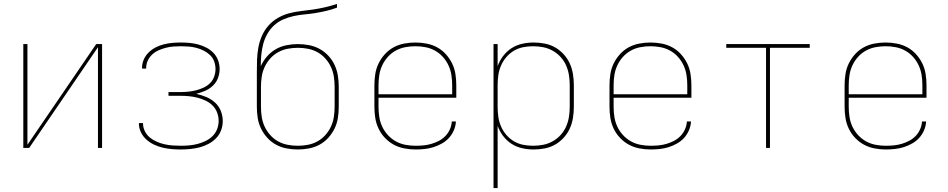

<svg xmlns="http://www.w3.org/2000/svg" viewBox="-20 -755 4840 980"><path d="M99 0V-530H120V-16L471 -530H501V0H480V-514L129 0Z M903 8Q880 8 856.5 6Q833 4 810 -1.5Q787 -7 766 -17Q745 -27 727.5 -42.5Q710 -58 699.5 -79.5Q689 -101 689 -124Q689 -125 689 -125.5Q689 -126 689 -127H710Q710 -126 710 -125.5Q710 -125 710 -125Q710 -104 719.5 -85Q729 -66 745 -53Q761 -40 780.5 -31.5Q800 -23 820.5 -18.5Q841 -14 861.5 -12.5Q882 -11 903 -11Q925 -11 946.5 -13Q968 -15 989 -20.5Q1010 -26 1029.5 -35.5Q1049 -45 1064.5 -60Q1080 -75 1088 -95.5Q1096 -116 1096 -138Q1096 -160 1088 -181Q1080 -202 1064.5 -217Q1049 -232 1029 -241.5Q1009 -251 987.5 -256.5Q966 -262 944 -264Q922 -266 900 -266H840V-285H900Q920 -285 940.5 -287Q961 -289 980.5 -294Q1000 -299 1018.5 -307.5Q1037 -316 1051.5 -330Q1066 -344 1073 -363.5Q1080 -383 1080 -403Q1080 -423 1073 -442Q1066 -461 1051.5 -474.5Q1037 -488 1019 -497Q1001 -506 981.5 -511Q962 -516 942.5 -517.5Q923 -519 903 -519Q884 -519 864.5 -517.5Q845 -516 826 -511Q807 -506 789 -498Q771 -490 757 -477Q743 -464 734.5 -446Q726 -428 726 -408Q726 -407 726 -406Q726 -405 726 -405H705Q705 -406 705 -407Q705 -408 705 -409Q705 -431 714 -451.5Q723 -472 739 -487.5Q755 -503 774.5 -513Q794 -523 815.5 -528.5Q837 -534 859 -536Q881 -538 903 -538Q925 -538 947.5 -536Q970 -534 992 -528Q1014 -522 1034 -511.5Q1054 -501 1069.5 -485Q1085 -469 1093 -447.5Q1101 -426 1101 -403Q1101 -379 1092.5 -356.5Q1084 -334 1066.5 -317.5Q1049 -301 1027 -291.5Q1005 -282 982 -276Q1008 -270 1032.5 -260Q1057 -250 1077 -232Q1097 -214 1107 -189Q1117 -164 1117 -137Q1117 -113 1108.5 -90Q1100 -67 1083 -49.5Q1066 -32 1044 -20.5Q1022 -9 999 -3Q976 3 951.5 5.5Q927 8 903 8Z M1500 8Q1471 8 1442.5 2.5Q1414 -3 1389 -16.5Q1364 -30 1344.5 -51.5Q1325 -73 1312.5 -98.5Q1300 -124 1295.5 -152.5Q1291 -181 1291 -210V-312Q1291 -331 1291 -349.5Q1291 -368 1291 -387Q1291 -418 1292 -449.5Q1293 -481 1298.5 -511.5Q1304 -542 1316.5 -571Q1329 -600 1349.5 -623.5Q1370 -647 1397.5 -663Q1425 -679 1455 -687Q1485 -695 1516.5 -698.5Q1548 -702 1578.5 -706.5Q1609 -711 1639.5 -718Q1670 -725 1700 -735V-716Q1673 -706 1645.5 -699.5Q1618 -693 1590.5 -688.5Q1563 -684 1535 -681.5Q1507 -679 1479 -673Q1451 -667 1425 -655.5Q1399 -644 1378.5 -625Q1358 -606 1344 -581Q1330 -556 1323 -528.5Q1316 -501 1313.5 -473Q1311 -445 1311 -417Q1323 -444 1342.5 -466.5Q1362 -489 1387 -503.5Q1412 -518 1441.5 -524Q1471 -530 1500 -530Q1529 -530 1557.5 -524.5Q1586 -519 1611 -505.5Q1636 -492 1656 -470.5Q1676 -449 1688 -423Q1700 -397 1704.5 -369Q1709 -341 1709 -312V-210Q1709 -181 1704.5 -152.5Q1700 -124 1687.5 -98.5Q1675 -73 1655.5 -51.5Q1636 -30 1611 -16.5Q1586 -3 1557.5 2.5Q1529 8 1500 8ZM1500 -11Q1526 -11 1552 -16Q1578 -21 1600.5 -33.5Q1623 -46 1640.5 -65.5Q1658 -85 1669 -108.5Q1680 -132 1684 -158Q1688 -184 1688 -210V-312Q1688 -338 1684 -364Q1680 -390 1669 -413.5Q1658 -437 1640.5 -456.5Q1623 -476 1600.5 -488.5Q1578 -501 1552 -506Q1526 -511 1500 -511Q1474 -511 1448 -506Q1422 -501 1399.5 -488.5Q1377 -476 1359.5 -456.5Q1342 -437 1331 -413.5Q1320 -390 1316 -364Q1312 -338 1312 -312V-210Q1312 -184 1316 -158Q1320 -132 1331 -108.5Q1342 -85 1359.5 -65.5Q1377 -46 1399.5 -33.5Q1422 -21 1448 -16Q1474 -11 1500 -11Z M2101 8Q2073 8 2044 2.5Q2015 -3 1990 -16.5Q1965 -30 1945 -51Q1925 -72 1912.5 -98Q1900 -124 1895.5 -152.5Q1891 -181 1891 -210V-320Q1891 -349 1895.5 -377.5Q1900 -406 1912.5 -431.5Q1925 -457 1944.5 -478.5Q1964 -500 1989 -513.5Q2014 -527 2042.5 -532.5Q2071 -538 2100 -538Q2129 -538 2157.5 -532.5Q2186 -527 2211 -513.5Q2236 -500 2255.5 -478.5Q2275 -457 2287.5 -431.5Q2300 -406 2304.5 -377.5Q2309 -349 2309 -320V-256H1912V-210Q1912 -184 1916 -158Q1920 -132 1931 -108.5Q1942 -85 1960 -65.5Q1978 -46 2000.5 -33.5Q2023 -21 2049 -16Q2075 -11 2101 -11Q2122 -11 2142.5 -13Q2163 -15 2183 -21Q2203 -27 2221 -36.5Q2239 -46 2253.5 -61Q2268 -76 2276.5 -95.5Q2285 -115 2286 -135H2307Q2306 -112 2296.5 -90Q2287 -68 2271.5 -51Q2256 -34 2235.5 -22.5Q2215 -11 2193 -4Q2171 3 2147.5 5.5Q2124 8 2101 8ZM1912 -274H2288V-320Q2288 -346 2284 -372Q2280 -398 2269 -421.5Q2258 -445 2240.5 -464.5Q2223 -484 2200.5 -496.5Q2178 -509 2152 -514Q2126 -519 2100 -519Q2074 -519 2048 -514Q2022 -509 1999.5 -496.5Q1977 -484 1959.5 -464.5Q1942 -445 1931 -421.5Q1920 -398 1916 -372Q1912 -346 1912 -320Z M2499 205V-530H2520V-417Q2530 -445 2548 -469Q2566 -493 2591 -509Q2616 -525 2645 -531.5Q2674 -538 2704 -538Q2732 -538 2760.5 -532.5Q2789 -527 2813.5 -513Q2838 -499 2857.5 -477.5Q2877 -456 2888.5 -430.5Q2900 -405 2904.5 -376.5Q2909 -348 2909 -320V-210Q2909 -182 2904.5 -153.5Q2900 -125 2888.5 -99.5Q2877 -74 2857.5 -52.5Q2838 -31 2813.5 -17Q2789 -3 2760.5 2.5Q2732 8 2704 8Q2674 8 2645 1.5Q2616 -5 2591 -21Q2566 -37 2548 -61Q2530 -85 2520 -113V205ZM2701 -11Q2727 -11 2752.5 -16Q2778 -21 2800.5 -33.5Q2823 -46 2841 -65.5Q2859 -85 2869.5 -109Q2880 -133 2884 -158.5Q2888 -184 2888 -210V-320Q2888 -346 2884 -371.5Q2880 -397 2869.5 -421Q2859 -445 2841 -464.5Q2823 -484 2800.5 -496.5Q2778 -509 2752.5 -514Q2727 -519 2701 -519Q2675 -519 2650 -514Q2625 -509 2603 -496Q2581 -483 2564 -463Q2547 -443 2537 -419.5Q2527 -396 2523.5 -371Q2520 -346 2520 -320V-210Q2520 -184 2523.5 -159Q2527 -134 2537 -110.5Q2547 -87 2564 -67Q2581 -47 2603 -34Q2625 -21 2650 -16Q2675 -11 2701 -11Z M3301 8Q3273 8 3244 2.5Q3215 -3 3190 -16.5Q3165 -30 3145 -51Q3125 -72 3112.5 -98Q3100 -124 3095.5 -152.5Q3091 -181 3091 -210V-320Q3091 -349 3095.5 -377.5Q3100 -406 3112.5 -431.5Q3125 -457 3144.5 -478.5Q3164 -500 3189 -513.5Q3214 -527 3242.5 -532.5Q3271 -538 3300 -538Q3329 -538 3357.5 -532.5Q3386 -527 3411 -513.5Q3436 -500 3455.5 -478.5Q3475 -457 3487.5 -431.5Q3500 -406 3504.5 -377.5Q3509 -349 3509 -320V-256H3112V-210Q3112 -184 3116 -158Q3120 -132 3131 -108.5Q3142 -85 3160 -65.5Q3178 -46 3200.5 -33.5Q3223 -21 3249 -16Q3275 -11 3301 -11Q3322 -11 3342.5 -13Q3363 -15 3383 -21Q3403 -27 3421 -36.5Q3439 -46 3453.5 -61Q3468 -76 3476.5 -95.5Q3485 -115 3486 -135H3507Q3506 -112 3496.5 -90Q3487 -68 3471.5 -51Q3456 -34 3435.5 -22.5Q3415 -11 3393 -4Q3371 3 3347.5 5.5Q3324 8 3301 8ZM3112 -274H3488V-320Q3488 -346 3484 -372Q3480 -398 3469 -421.5Q3458 -445 3440.5 -464.5Q3423 -484 3400.5 -496.5Q3378 -509 3352 -514Q3326 -519 3300 -519Q3274 -519 3248 -514Q3222 -509 3199.5 -496.5Q3177 -484 3159.5 -464.5Q3142 -445 3131 -421.5Q3120 -398 3116 -372Q3112 -346 3112 -320Z M3890 0V-511H3687V-530H4113V-511H3910V0Z M4501 8Q4473 8 4444 2.5Q4415 -3 4390 -16.5Q4365 -30 4345 -51Q4325 -72 4312.5 -98Q4300 -124 4295.5 -152.5Q4291 -181 4291 -210V-320Q4291 -349 4295.5 -377.5Q4300 -406 4312.5 -431.5Q4325 -457 4344.5 -478.5Q4364 -500 4389 -513.5Q4414 -527 4442.5 -532.5Q4471 -538 4500 -538Q4529 -538 4557.5 -532.5Q4586 -527 4611 -513.5Q4636 -500 4655.5 -478.5Q4675 -457 4687.5 -431.5Q4700 -406 4704.5 -377.5Q4709 -349 4709 -320V-256H4312V-210Q4312 -184 4316 -158Q4320 -132 4331 -108.5Q4342 -85 4360 -65.5Q4378 -46 4400.5 -33.5Q4423 -21 4449 -16Q4475 -11 4501 -11Q4522 -11 4542.5 -13Q4563 -15 4583 -21Q4603 -27 4621 -36.5Q4639 -46 4653.5 -61Q4668 -76 4676.5 -95.5Q4685 -115 4686 -135H4707Q4706 -112 4696.5 -90Q4687 -68 4671.5 -51Q4656 -34 4635.5 -22.5Q4615 -11 4593 -4Q4571 3 4547.5 5.5Q4524 8 4501 8ZM4312 -274H4688V-320Q4688 -346 4684 -372Q4680 -398 4669 -421.5Q4658 -445 4640.5 -464.5Q4623 -484 4600.5 -496.5Q4578 -509 4552 -514Q4526 -519 4500 -519Q4474 -519 4448 -514Q4422 -509 4399.5 -496.5Q4377 -484 4359.5 -464.5Q4342 -445 4331 -421.5Q4320 -398 4316 -372Q4312 -346 4312 -320Z"/></svg>

Font: Iosevka Curly Thin Extended
Style: Regular
Weight: 100
Width: 7
Monospace: yes
Designer: Belleve Invis
Foundry: Belleve Invis
Version: Version 11.1.0; ttfautohint (v1.8.3)